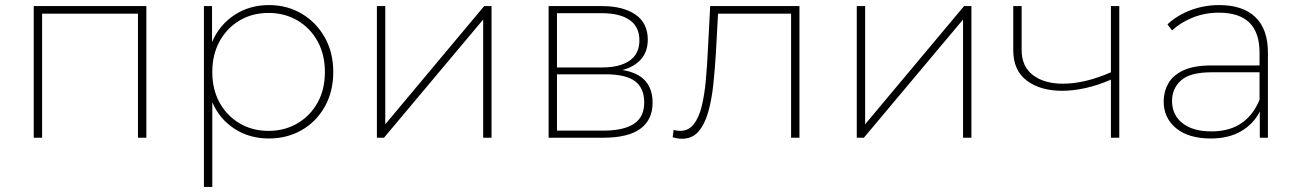

<svg xmlns="http://www.w3.org/2000/svg" viewBox="-20 -543 5118 757"><path d="M113 0V-519H557V0H524V-489H146V0Z M1040 3Q964 3 905 -35Q846 -73 817 -140V194H784V-519H816V-377Q845 -445 904.5 -484Q964 -523 1040 -523Q1112 -523 1169.5 -489Q1227 -455 1260.5 -395.5Q1294 -336 1294 -259Q1294 -182 1260.5 -122.5Q1227 -63 1169.5 -30Q1112 3 1040 3ZM1039 -27Q1102 -27 1152.5 -56.5Q1203 -86 1232 -138Q1261 -190 1261 -259Q1261 -328 1232 -380.5Q1203 -433 1152.5 -462.5Q1102 -492 1039 -492Q975 -492 925 -462.5Q875 -433 846 -380.5Q817 -328 817 -259Q817 -190 846 -138Q875 -86 925 -56.5Q975 -27 1039 -27Z M1466 0V-519H1499V-53L1889 -519H1918V0H1885V-466L1494 0Z M2143 0V-519H2353Q2437 -519 2485.5 -485.5Q2534 -452 2534 -387Q2534 -339 2507 -309Q2480 -279 2434 -267Q2495 -257 2524 -224.5Q2553 -192 2553 -138Q2553 -71 2505 -35.5Q2457 0 2358 0ZM2176 -28H2359Q2438 -28 2479 -54.5Q2520 -81 2520 -139Q2520 -196 2483.5 -223Q2447 -250 2369 -250H2176ZM2176 -277H2353Q2424 -277 2462.5 -304Q2501 -331 2501 -384Q2501 -437 2462.5 -464Q2424 -491 2353 -491H2176Z M2669 4Q2660 4 2651 2.5Q2642 1 2632 -2L2636 -31Q2642 -29 2649 -28Q2656 -27 2661 -27Q2695 -27 2715.5 -53.5Q2736 -80 2747 -125.5Q2758 -171 2763 -228Q2768 -285 2771 -346L2780 -519H3132V0H3099V-489H2811L2803 -341Q2799 -273 2792.5 -211Q2786 -149 2772 -100.5Q2758 -52 2733.5 -24Q2709 4 2669 4Z M3358 0V-519H3391V-53L3781 -519H3810V0H3777V-466L3386 0Z M4168 -185Q4082 -185 4028.5 -225Q3975 -265 3975 -345V-519H4008V-346Q4008 -281 4052.5 -247Q4097 -213 4171 -213Q4257 -213 4360 -258V-519H4393V0H4360V-229Q4310 -207 4260.5 -196Q4211 -185 4168 -185Z M4947 0V-103Q4922 -54 4873 -25.5Q4824 3 4754 3Q4666 3 4617 -37.5Q4568 -78 4568 -143Q4568 -181 4586 -213.5Q4604 -246 4645.5 -265.5Q4687 -285 4757 -285H4946V-336Q4946 -493 4786 -493Q4730 -493 4682 -473.5Q4634 -454 4601 -423L4583 -447Q4620 -482 4673.5 -502.5Q4727 -523 4787 -523Q4880 -523 4929.5 -475.5Q4979 -428 4979 -336V0ZM4946 -150V-258H4757Q4672 -258 4636.5 -226Q4601 -194 4601 -145Q4601 -90 4642 -57.5Q4683 -25 4756 -25Q4828 -25 4875 -57.5Q4922 -90 4946 -150Z"/></svg>

Font: Montserrat ExtraLight
Style: Regular
Weight: 200
Designer: Julieta Ulanovsky
Foundry: Julieta Ulanovsky
Version: Version 9.000; ttfautohint (v1.8.4.7-5d5b)